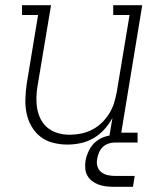

<svg xmlns="http://www.w3.org/2000/svg" viewBox="-20 -550 640 741"><path d="M240 8Q212 8 184.5 1Q157 -6 136 -22.5Q115 -39 101.5 -62.5Q88 -86 82.5 -113Q77 -140 78 -168.5Q79 -197 83 -226L127 -492H65V-530H177L125 -219Q121 -196 120.5 -173Q120 -150 124 -128.5Q128 -107 138.5 -87.5Q149 -68 166 -55Q183 -42 204.5 -36Q226 -30 249 -30Q271 -30 293 -34.5Q315 -39 335.5 -49.5Q356 -60 373 -76.5Q390 -93 402 -112.5Q414 -132 420.5 -153.5Q427 -175 431 -197L480 -492H417V-530H529L448 -38H511V0H398L414 -95Q401 -71 382.5 -50.5Q364 -30 340.5 -16.5Q317 -3 291 2.5Q265 8 240 8ZM418 171Q403 171 388 169Q373 167 359.5 162Q346 157 335 148.5Q324 140 317 127.5Q310 115 309 100Q308 85 310 70Q314 50 323.5 30.5Q333 11 349.5 -3Q366 -17 386.5 -23Q407 -29 427 -29L422 0Q410 0 397.5 4.5Q385 9 376 18Q367 27 362 39Q357 51 355 63Q352 78 356 92Q360 106 371 114.5Q382 123 396 126Q410 129 425 129H500L493 171Z"/></svg>

Font: Iosevka Curly Slab XLtExObl
Style: Regular
Weight: 200
Width: 7
Italic angle: -9°
Monospace: yes
Designer: Belleve Invis
Foundry: Belleve Invis
Version: Version 11.0.0; ttfautohint (v1.8.3)